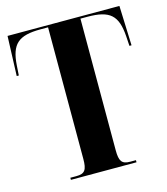

<svg xmlns="http://www.w3.org/2000/svg" viewBox="-107 -798 769 882"><g transform="rotate(-15 277.0 -357.0)"><path d="M121 0H433V-10H406C366 -10 355 -26 355 -78V-704H388C495 -704 530 -672 537 -572L540 -525H550L543 -714H11L4 -525H14L17 -572C24 -672 59 -704 166 -704H201V-78C201 -26 190 -10 150 -10H121Z"/></g></svg>

Font: Noto Serif Display Condensed Extra
Style: Regular
Weight: 800
Width: 3
Designer: Monotype Design Team
Foundry: Monotype Imaging Inc.
Version: Version 1.900